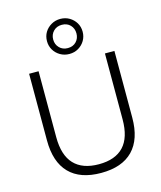

<svg xmlns="http://www.w3.org/2000/svg" viewBox="-141 -1086 1005 1196"><g transform="rotate(-15 362.0 -488.5)"><path d="M362 8Q227 8 157 -64Q87 -136 87 -275V-705H148V-280Q148 -163 202.5 -105.5Q257 -48 362 -48Q468 -48 522 -105.5Q576 -163 576 -280V-705H637V-275Q637 -136 567 -64Q497 8 362 8ZM362 -759Q330 -759 303.5 -774.5Q277 -790 262 -815.5Q247 -841 247 -872Q247 -904 262 -929Q277 -954 303.5 -969.5Q330 -985 362 -985Q395 -985 421 -969.5Q447 -954 462 -929Q477 -904 477 -872Q477 -841 462 -815.5Q447 -790 421 -774.5Q395 -759 362 -759ZM362 -797Q396 -797 416.5 -818.5Q437 -840 437 -872Q437 -904 416.5 -925.5Q396 -947 362 -947Q329 -947 308 -925.5Q287 -904 287 -872Q287 -840 308 -818.5Q329 -797 362 -797Z"/></g></svg>

Font: Nunito Sans 12pt Light
Style: Regular
Weight: 300
Designer: Vernon Adams
Foundry: Vernon Adams
Version: Version 3.101;gftools[0.9.27]